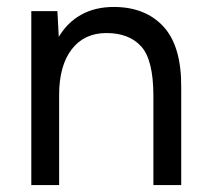

<svg xmlns="http://www.w3.org/2000/svg" viewBox="-20 -532 598 552"><path d="M70 -500H145L149 -426Q174 -468 214 -490Q254 -512 307 -512Q398 -512 450 -455.5Q502 -399 501 -280V0H421V-256Q421 -360 386 -398.5Q351 -437 286 -437Q222 -437 186 -390Q150 -343 150 -259V0H70Z"/></svg>

Font: Oak Sans
Style: Regular
Weight: 400
Designer: Erik Kennedy, Walven
Foundry: Erik Kennedy, Walven
Version: Version 1.000